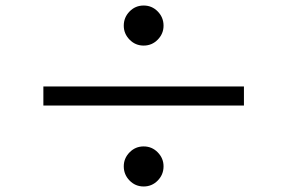

<svg xmlns="http://www.w3.org/2000/svg" viewBox="-20 -723 1040 695"><path d="M500 -703Q530 -703 551 -681.5Q572 -660 572 -630Q572 -601 551 -579.5Q530 -558 500 -558Q470 -558 449 -579.5Q428 -601 428 -630Q428 -660 449 -681.5Q470 -703 500 -703ZM863 -410V-341H137V-410ZM500 -193Q530 -193 551 -171.5Q572 -150 572 -121Q572 -91 551 -69.5Q530 -48 500 -48Q470 -48 449 -69.5Q428 -91 428 -121Q428 -150 449 -171.5Q470 -193 500 -193Z"/></svg>

Font: Noto Sans SC
Style: Regular
Weight: 400
Designer: Ryoko NISHIZUKA ____ (kana & ideographs); Paul D. Hunt (Latin, Greek & Cyrillic); Wenlong ZHANG ___ (bopomofo); Sandoll 
Foundry: Adobe Systems Incorporated
Version: Version 1.004